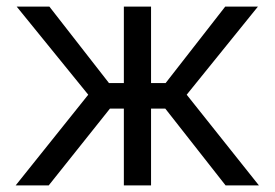

<svg xmlns="http://www.w3.org/2000/svg" viewBox="-20 -559 828 579"><path d="M27.3 0 246.1 -273.4 30.3 -539.1H128.9L308.6 -308.6H353.5V-539.1H435.5V-308.6H479.5L659.2 -539.1H757.8L543 -273.4L760.7 0H660.2L478.5 -231.4H435.5V0H353.5V-231.4H311.5L127 0Z"/></svg>

Font: Inter Display V
Style: Regular
Weight: 400
Designer: Rasmus Andersson
Foundry: rsms
Version: Version 3.015;git-src